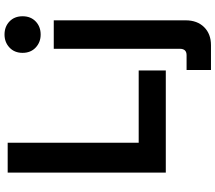

<svg xmlns="http://www.w3.org/2000/svg" viewBox="-72 -682 954 850"><g transform="rotate(-90 405.0 -257.0)"><path d="M66 0V-700H198V-120H518V0ZM520 200V92H586Q614 92 614 62V-496H740V88Q740 139 710 169.5Q680 200 630 200ZM677 -554Q643 -554 619.5 -576Q596 -598 596 -634Q596 -670 619.5 -692Q643 -714 677 -714Q712 -714 735 -692Q758 -670 758 -634Q758 -598 735 -576Q712 -554 677 -554Z"/></g></svg>

Font: Space Grotesk
Style: Bold
Weight: 700
Designer: Florian Karsten
Foundry: Florian Karsten
Version: Version 2.000